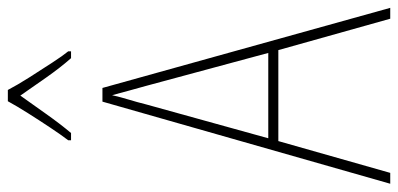

<svg xmlns="http://www.w3.org/2000/svg" viewBox="-276 -806 990 477"><g transform="rotate(-90 218.5 -568.0)"><path d="M410 -93 332 -371H106L27 -93H0L204 -808H238L437 -93ZM243 -700Q237 -722 231.5 -741.5Q226 -761 220 -784Q215 -762 209 -742.5Q203 -723 197 -699L113 -396H325ZM233 -1043Q245 -1020 264 -990Q283 -960 301 -932.5Q319 -905 329 -893V-886H312Q289 -912 264 -947.5Q239 -983 219 -1012Q199 -984 173.5 -948Q148 -912 126 -886H108V-893Q121 -910 139 -937Q157 -964 175 -992.5Q193 -1021 205 -1043Z"/></g></svg>

Font: Noto Sans Telugu UI Condensed Thin
Style: Regular
Weight: 100
Width: 3
Designer: Jelle Bosma - Monotype Design Team
Foundry: Monotype Imaging Inc.
Version: Version 2.005; ttfautohint (v1.8.4.7-5d5b)